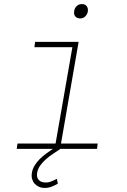

<svg xmlns="http://www.w3.org/2000/svg" viewBox="-20 -735 627 948"><path d="M153.3 -528.3H368.2L281.2 -26.4H462.4L459 0H274.9L276.9 1Q261.2 11.7 242.7 23.9Q224.1 36.1 207.5 50.5Q190.9 64.9 178.5 82.3Q166 99.6 163.1 120.1Q160.2 140.6 170.7 152.8Q181.2 165 201.7 166Q217.8 167 232.2 161.1Q246.6 155.3 260.7 147.9L265.6 171.9Q250.5 180.7 234.6 186.8Q218.8 192.9 201.2 192.9Q185.1 192.9 172.4 187.3Q159.7 181.6 151.1 172.1Q142.6 162.6 138.7 149.2Q134.8 135.7 137.2 120.1Q140.1 100.1 150.6 82.8Q161.1 65.4 175.8 50.8Q190.4 36.1 207.8 23.4Q225.1 10.7 241.2 0H62.5L66.4 -26.4H254.4L337.4 -502H149.9ZM346.2 -679.2Q348.1 -694.8 358.4 -704.8Q368.7 -714.8 384.3 -714.8Q400.9 -714.8 408.4 -704.1Q416 -693.4 413.6 -678.2Q411.1 -663.6 400.6 -653.6Q390.1 -643.6 374.5 -644Q358.9 -645 351.3 -654.5Q343.8 -664.1 346.2 -679.2Z"/></svg>

Font: Roboto Mono Thin
Style: Italic
Weight: 250
Designer: Google
Version: Version 2.000985; 2015; ttfautohint (v1.3)